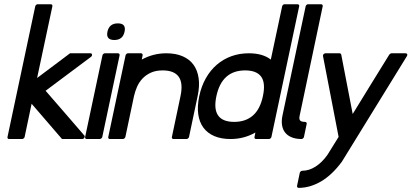

<svg xmlns="http://www.w3.org/2000/svg" viewBox="-20 -660 1983 925"><path d="M415.5 -403.3Q422.4 -403.3 423.3 -397.2Q424.3 -391.1 418.5 -386.2L199.7 -222.7Q246.6 -168.5 293.2 -115Q339.8 -61.5 386.2 -7.3Q390.1 -2.4 386.2 3.7Q382.3 9.8 375.5 9.8H278.8L132.3 -160.2L98.6 0Q97.7 3.9 94 6.8Q90.3 9.8 86.4 9.8H23.4Q19.5 9.8 17.3 6.8Q15.1 3.9 16.1 0L149.9 -629.9Q150.9 -633.8 154.3 -636.7Q157.7 -639.6 161.6 -639.6H224.6Q228.5 -639.6 231 -636.7Q233.4 -633.8 232.4 -629.9L158.7 -284.2Q199.2 -314.5 238.5 -344Q277.8 -373.5 317.4 -403.3Z M530.8 -467.3Q489.3 -467.3 497.6 -507.3Q506.3 -547.4 547.9 -547.4Q588.9 -547.4 580.1 -507.3Q571.8 -467.3 530.8 -467.3ZM548.3 -403.3Q552.2 -403.3 554.7 -400.4Q557.1 -397.5 556.2 -393.6L472.7 0Q471.7 3.9 468 6.8Q464.4 9.8 460.4 9.8H397.5Q393.6 9.8 391.4 6.8Q389.2 3.9 390.1 0L473.6 -393.6Q474.6 -397.5 478 -400.4Q481.4 -403.3 485.4 -403.3Z M659.2 -403.3Q663.1 -403.3 665.5 -400.4Q668 -397.5 667 -393.6L663.1 -373Q689.5 -387.7 719.2 -395.5Q749 -403.3 781.2 -403.3Q826.7 -403.3 859.9 -388.9Q893.1 -374.5 912.4 -347.9Q931.6 -321.3 937 -283Q942.4 -244.6 932.1 -196.8L890.6 0Q889.6 3.9 886 6.8Q882.3 9.8 878.4 9.8H815.4Q811.5 9.8 809.3 6.8Q807.1 3.9 808.1 0L849.6 -196.8Q862.8 -259.3 841.1 -290Q819.3 -320.8 763.7 -320.8Q730.5 -320.8 706.5 -309.8Q682.6 -298.8 666 -281Q649.4 -263.2 639.9 -241Q630.4 -218.8 625.5 -196.8L584 0Q583 3.9 579.3 6.8Q575.7 9.8 571.8 9.8H508.8Q504.9 9.8 502.7 6.8Q500.5 3.9 501.5 0L585 -393.6Q585.9 -397.5 589.4 -400.4Q592.8 -403.3 596.7 -403.3Z M1413.6 -639.6Q1417.5 -639.6 1419.9 -636.7Q1422.4 -633.8 1421.4 -629.9L1287.6 0Q1286.6 3.9 1283 6.8Q1279.3 9.8 1275.4 9.8H1213.4Q1209.5 9.8 1207.3 6.8Q1205.1 3.9 1206.1 0L1210.4 -21.5Q1155.3 9.8 1090.8 9.8Q1045.9 9.8 1012.9 -4.2Q980 -18.1 960.2 -44.7Q940.4 -71.3 935.1 -109.6Q929.7 -147.9 939.9 -196.8Q950.2 -245.1 971.9 -283.4Q993.7 -321.8 1024.7 -348.4Q1055.7 -375 1094.7 -389.2Q1133.8 -403.3 1178.7 -403.3Q1245.6 -403.3 1284.7 -373L1339.4 -629.9Q1340.3 -633.8 1343.8 -636.7Q1347.2 -639.6 1351.1 -639.6ZM1238.3 -290.5Q1216.3 -320.8 1161.1 -320.8Q1048.8 -320.8 1022.5 -196.8Q996.1 -72.8 1108.4 -72.8Q1163.1 -72.8 1198.2 -103.3Q1233.4 -133.8 1246.6 -196.8Q1260.3 -260.3 1238.3 -290.5Z M1526.9 -639.6Q1530.8 -639.6 1533.2 -636.7Q1535.6 -633.8 1534.7 -629.9L1423.8 -103.5Q1419.9 -86.4 1425.8 -79.6Q1431.6 -72.8 1449.7 -72.8Q1453.6 -72.8 1456.1 -69.8Q1458.5 -66.9 1457.5 -63L1444.3 0Q1443.4 3.9 1439.7 6.8Q1436 9.8 1432.1 9.8H1430.2Q1403.8 9.3 1384.5 1.2Q1365.2 -6.8 1353.8 -21.2Q1342.3 -35.6 1338.9 -56.4Q1335.4 -77.1 1340.8 -103L1452.6 -629.9Q1453.6 -633.8 1457 -636.7Q1460.4 -639.6 1464.4 -639.6Z M1616.2 -403.3Q1618.7 -403.3 1621.1 -401.4Q1623.5 -399.4 1624 -397L1679.2 -110.8Q1723.6 -183.1 1767.3 -254.2Q1811 -325.2 1855.5 -397Q1857.4 -399.4 1860.6 -401.4Q1863.8 -403.3 1866.2 -403.3H1934.1Q1939.5 -403.3 1941.7 -399.2Q1943.8 -395 1940.4 -389.6L1627 119.1Q1580.1 182.6 1526.9 213.9Q1473.6 245.1 1418.9 245.1Q1415 245.1 1412.6 242.2Q1410.2 239.3 1411.1 235.4L1424.3 172.4Q1425.3 168.5 1429 165.5Q1432.6 162.6 1436.5 162.6Q1468.8 162.6 1500 142.8Q1531.2 123 1558.1 85.4L1557.6 85.9Q1571.8 63.5 1584.5 42.7Q1597.2 22 1611.3 -0.5Q1592.8 -98.1 1573.7 -195.3Q1554.7 -292.5 1536.1 -390.1Q1535.2 -395.5 1539.1 -399.4Q1543 -403.3 1548.3 -403.3Z"/></svg>

Font: Fibel Nord
Style: Bold Italic
Weight: 700
Designer: Peter Wiegel
Foundry: Peter Wioegel
Version: Version 000.000